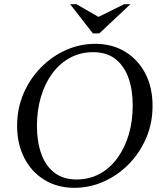

<svg xmlns="http://www.w3.org/2000/svg" viewBox="-20 -890 784 920"><path d="M436 -680Q518 -680 580 -642Q642 -604 676.5 -537.5Q711 -471 711 -383Q711 -299 680 -227.5Q649 -156 596 -102.5Q543 -49 476 -19.5Q409 10 337 10Q255 10 193 -28Q131 -66 96.5 -133Q62 -200 62 -287Q62 -371 93 -442.5Q124 -514 177 -567.5Q230 -621 297 -650.5Q364 -680 436 -680ZM347 -30Q408 -30 457.5 -57Q507 -84 542.5 -132.5Q578 -181 597 -245.5Q616 -310 616 -384Q616 -458 596 -515.5Q576 -573 534 -606.5Q492 -640 426 -640Q365 -640 315.5 -613Q266 -586 230.5 -538Q195 -490 176 -425.5Q157 -361 157 -287Q157 -213 177 -155Q197 -97 239.5 -63.5Q282 -30 347 -30ZM575 -870H605L456 -730H425L316 -870H346L452 -809Z"/></svg>

Font: Brygada 1918
Style: Italic
Weight: 400
Italic angle: -8°
Designer: Mateusz Machalski | Borys Kosmynka | Przemek Hoffer
Foundry: NIEPODLEGLA 2018
Version: Version 3.006